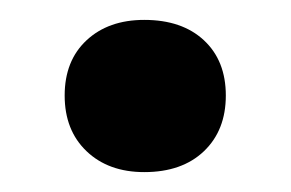

<svg xmlns="http://www.w3.org/2000/svg" viewBox="-20 -412 293 193"><path d="M45 -239ZM45 -316Q45 -351 67 -371.5Q89 -392 125 -392Q163 -392 185 -371.5Q207 -351 207 -316Q207 -281 185 -260Q163 -239 125 -239Q89 -239 67 -260Q45 -281 45 -316Z"/></svg>

Font: PT Sans
Style: Bold
Weight: 700
Version: Version 2.003W OFL; ttfautohint (v1.6)